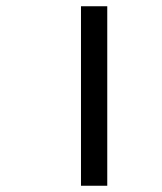

<svg xmlns="http://www.w3.org/2000/svg" viewBox="-20 -526 519 614"><path d="M239 -506V68H323V-506Z"/></svg>

Font: Hejaz SemiBold
Style: Regular
Weight: 600
Designer: Bandar Raffah (Arabic) and Santiago Orozco (Latin)
Foundry: Caramella and Typemade
Version: Version 1.010;hotconv 1.0.109;makeotfexe 2.5.65596